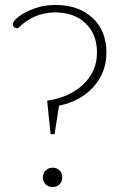

<svg xmlns="http://www.w3.org/2000/svg" viewBox="-20 -750 493 774"><path d="M170 -344Q262 -358 316.5 -410.5Q371 -463 371 -538Q371 -612 325 -656Q279 -700 202 -700Q117 -700 52 -636Q32 -636 32 -654Q32 -665 56 -683.5Q80 -702 119 -716Q158 -730 202 -730Q297 -730 353 -678Q409 -626 409 -538Q409 -458 357 -400Q305 -342 218 -324L200 -209H184ZM153 -35Q153 -52 164 -63Q175 -74 192 -74Q209 -74 220 -63Q231 -52 231 -35Q231 -18 220 -7Q209 4 192 4Q175 4 164 -7Q153 -18 153 -35Z"/></svg>

Font: Thasadith
Style: Regular
Weight: 400
Designer: Cadson Demak Co.,Ltd.
Foundry: Cadson Demak Co.,Ltd.
Version: Version 1.000; ttfautohint (v1.6)